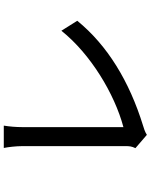

<svg xmlns="http://www.w3.org/2000/svg" viewBox="92 -882 815 1040"><g transform="rotate(-90 500.0 -362.5)"><path d="M337 5C580 -70 774 -189 907 -352L853 -438C727 -280 511 -150 331 -102V-651C331 -684 334 -719 339 -750H218C223 -727 228 -682 228 -650V-91C228 -70 227 -57 217 -37L289 25C308 13 325 9 337 5Z"/></g></svg>

Font: Glow Sans SC Normal Medium
Style: Regular
Weight: 600
Designer: Ryoko NISHIZUKA (kana, bopomofo & ideographs); Paul D. Hunt (Latin, Greek & Cyrillic); Sandoll Communications, Soo-young
Version: Version 0.93